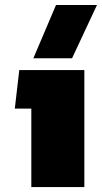

<svg xmlns="http://www.w3.org/2000/svg" viewBox="-20 -758 413 778"><path d="M115.2 -522 207 -737.8H373L272 -522ZM106.9 0V-317.9H40L58.1 -474.1H321.8V0Z"/></svg>

Font: Kanit ExtraBold
Style: Regular
Weight: 800
Designer: Katatrad Team
Foundry: CadsonDemak
Version: Version 1.000;PS 001.000;hotconv 1.0.88;makeotf.lib2.5.64775